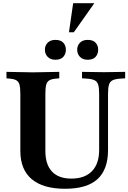

<svg xmlns="http://www.w3.org/2000/svg" viewBox="-20 -1158 795 1189"><path d="M383 11Q247 11 176.5 -48.5Q106 -108 106 -223V-577Q106 -613 101 -632.5Q96 -652 81.5 -660.5Q67 -669 40 -671L20 -673V-713L183 -710H184L347 -713V-673L327 -671Q300 -669 285.5 -660.5Q271 -652 266 -632.5Q261 -613 261 -577V-223Q261 -139 302 -95.5Q343 -52 422 -52Q505 -52 549.5 -98Q594 -144 594 -229V-577Q594 -614 588 -633.5Q582 -653 565.5 -661Q549 -669 518 -671L488 -673V-713L623 -711L755 -713V-673L725 -671Q694 -669 677.5 -661Q661 -653 655 -633.5Q649 -614 649 -577V-229Q649 -108 583.5 -48.5Q518 11 383 11ZM322.9 -788Q292.4 -788 275.2 -805.9Q258 -823.9 258 -850Q258 -876 275.2 -893.5Q292.4 -911 322.9 -911Q356 -911 372 -893.5Q388 -876 388 -850Q388 -823.9 372 -805.9Q356 -788 322.9 -788ZM522.9 -788Q492.4 -788 475.2 -805.9Q458 -823.9 458 -850Q458 -876 475.2 -893.5Q492.4 -911 522.9 -911Q556 -911 572 -893.5Q588 -876 588 -850Q588 -823.9 572 -805.9Q556 -788 522.9 -788ZM407 -958 433 -1138H564L437 -958Z"/></svg>

Font: Baskervville SC
Style: Regular
Weight: 400
Designer: Alexis Faudot, Rémi Forte, Morgane Pierson, Rafael Ribas, Tanguy Vanlaeys, Rosalie Wagner, Thomas Huot-Marchand
Foundry: ANRT
Version: Version 1.100